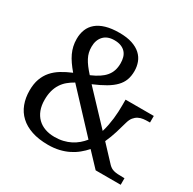

<svg xmlns="http://www.w3.org/2000/svg" viewBox="-161 -888 1064 1061"><g transform="rotate(30 371.0 -357.0)"><path d="M573.2 0 490.2 -87.9Q472.2 -67.4 450.4 -49.6Q428.7 -31.7 402.3 -18.6Q376 -5.4 344 2.2Q312 9.8 273.9 9.8Q213.9 9.8 169.2 -5.4Q124.5 -20.5 95 -48.1Q65.4 -75.7 50.8 -114.3Q36.1 -152.8 36.1 -200.2Q36.1 -242.7 47.6 -274.2Q59.1 -305.7 79.8 -329.6Q100.6 -353.5 130.1 -371.6Q159.7 -389.6 195.8 -404.8Q176.8 -427.2 162.4 -448Q147.9 -468.8 138.4 -489.3Q128.9 -509.8 124 -531.2Q119.1 -552.7 119.1 -577.1Q119.1 -610.4 129.9 -637.2Q140.6 -664.1 163.6 -683.6Q186.5 -703.1 222.4 -713.6Q258.3 -724.1 308.1 -724.1Q356 -724.1 389.6 -712.9Q423.3 -701.7 444.6 -682.1Q465.8 -662.6 475.3 -636.7Q484.9 -610.8 484.9 -582Q484.9 -549.8 475.6 -524.9Q466.3 -500 446 -479Q425.8 -458 393.8 -439.2Q361.8 -420.4 315.9 -400.9L498 -208Q504.9 -230.5 509.3 -253.7Q513.7 -276.9 516.4 -299.1Q519 -321.3 520 -342.5Q521 -363.8 521 -381.8V-420.9H701.2V-378.9H691.9Q675.3 -378.9 659.2 -377Q643.1 -375 629.2 -367.9Q615.2 -360.8 604.2 -347.4Q593.3 -334 586.9 -311Q578.1 -278.8 566.7 -241.2Q555.2 -203.6 538.1 -166L630.9 -66.9Q638.2 -59.6 646 -54.7Q653.8 -49.8 664.3 -46.9Q674.8 -43.9 689.2 -43Q703.6 -42 724.1 -42H732.9V0ZM283.2 -45.9Q312.5 -45.9 337.6 -52Q362.8 -58.1 383.8 -68.8Q404.8 -79.6 422.4 -94.5Q439.9 -109.4 454.1 -127L232.9 -363.8Q210 -351.1 191.7 -335.7Q173.3 -320.3 160.4 -300Q147.5 -279.8 140.6 -254.4Q133.8 -229 133.8 -196.8Q133.8 -160.2 144.5 -132.1Q155.3 -104 175 -84.7Q194.8 -65.4 222.2 -55.7Q249.5 -45.9 283.2 -45.9ZM397 -581.1Q397 -601.1 392.1 -618.2Q387.2 -635.3 376.2 -647.7Q365.2 -660.2 347.4 -667.5Q329.6 -674.8 304.2 -674.8Q259.8 -674.8 235.8 -648.9Q211.9 -623 211.9 -580.1Q211.9 -561 215.8 -544.4Q219.7 -527.8 228.3 -511.5Q236.8 -495.1 250 -477.5Q263.2 -460 282.2 -439Q311.5 -451.7 333.3 -465.8Q355 -480 369.1 -496.8Q383.3 -513.7 390.1 -534.2Q397 -554.7 397 -581.1Z"/></g></svg>

Font: Noto Serif
Style: Regular
Weight: 400
Designer: Monotype Design team
Foundry: Monotype Imaging Inc.
Version: Version 1.02